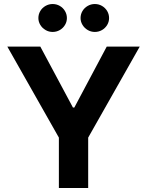

<svg xmlns="http://www.w3.org/2000/svg" viewBox="-20 -940 735 960"><path d="M181.6 -707 344.7 -402.3H351.6L513.7 -707H678.7L420.9 -252V0H274.4V-252L16.6 -707ZM171.9 -849.6Q171.9 -868.7 181.4 -884.8Q190.9 -900.9 207.5 -910.4Q224.1 -919.9 243.2 -919.9Q262.7 -919.9 279.1 -910.4Q295.4 -900.9 304.9 -884.8Q314.5 -868.7 314.5 -849.6Q314.5 -831.1 304.9 -815.2Q295.4 -799.3 279.1 -789.8Q262.7 -780.3 243.2 -780.3Q224.1 -780.3 207.8 -789.8Q191.4 -799.3 181.6 -815.4Q171.9 -831.5 171.9 -849.6ZM382.8 -849.6Q382.8 -868.7 392.3 -884.8Q401.9 -900.9 418.5 -910.4Q435.1 -919.9 454.1 -919.9Q473.6 -919.9 490 -910.4Q506.3 -900.9 515.9 -884.8Q525.4 -868.7 525.4 -849.6Q525.4 -831.1 515.9 -815.2Q506.3 -799.3 490 -789.8Q473.6 -780.3 454.1 -780.3Q435.1 -780.3 418.7 -789.8Q402.3 -799.3 392.6 -815.4Q382.8 -831.5 382.8 -849.6Z"/></svg>

Font: Pretendard GOV
Style: Bold
Weight: 700
Designer: Base glyphs from Inter by Rasmus Andersson; Hangeul glyphs from Noto Sans CJK(Source Han Sans) by Jang Soo-young and Kan
Foundry: Kil Hyung-jin
Version: Version 1.309